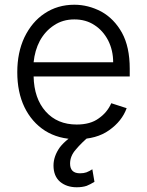

<svg xmlns="http://www.w3.org/2000/svg" viewBox="-20 -575 621 811"><path d="M170 -23Q114 -59 83 -123Q53 -186 53 -270Q53 -353 83 -417Q115 -483 168 -518Q223 -555 294 -555Q353 -555 408 -526Q462 -496 495 -437Q528 -377 528 -285V-252H122Q124 -159 173 -104Q222 -49 304 -49Q362 -49 397 -75Q433 -100 450 -139L515 -118Q495 -63 441 -25Q388 13 304 13Q227 13 170 -23ZM437 -404Q415 -446 379 -469Q343 -493 294 -493Q245 -493 208 -468Q171 -444 148 -402Q127 -362 122 -312H458Q458 -362 437 -404ZM234 193Q206 169 206 124Q206 85 233 47Q261 11 321 -23L358 0Q324 28 300 57Q276 84 276 116Q276 157 318 157Q334 157 345 153Q358 148 370 140L379 193Q361 204 346 210Q328 216 304 216Q262 216 234 193Z"/></svg>

Font: Sinter Normal
Style: Regular
Weight: 350
Foundry: Adobe & rsms
Version: Version 1.000